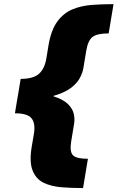

<svg xmlns="http://www.w3.org/2000/svg" viewBox="-20 -785 581 948"><path d="M390.1 143.6Q335 143.6 284.4 139.6Q233.9 135.7 196 117.7Q158.2 99.6 141.1 57.4Q124 15.1 136.7 -61.5L147.5 -124Q155.8 -176.3 135.7 -200.9Q115.7 -225.6 53.7 -225.6L64.5 -291L71.3 -330.1L82 -395.5Q143.6 -395.5 171.9 -420.2Q200.2 -444.8 209 -497.1L219.2 -559.6Q231.9 -636.2 262.9 -678.5Q293.9 -720.7 337.6 -738.8Q381.3 -756.8 433.3 -760.7Q485.4 -764.6 540.5 -764.6L516.6 -620.1Q459.5 -620.1 436.8 -602.5Q414.1 -585 405.8 -534.2L391.6 -448.2Q387.2 -423.3 372.8 -397.5Q358.4 -371.6 327.6 -349.1Q296.9 -326.7 243.7 -311.5V-309.6Q291.5 -294.4 314.7 -272Q337.9 -249.5 344 -223.6Q350.1 -197.8 345.7 -172.9L331.5 -86.9Q323.2 -36.1 340.1 -18.6Q356.9 -1 414.1 -1Z"/></svg>

Font: Inter Display Black
Style: Italic
Weight: 900
Italic angle: -9.39999°
Designer: Rasmus Andersson
Foundry: rsms
Version: Version 4.000;git-a52131595